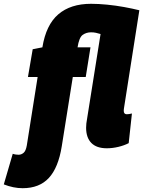

<svg xmlns="http://www.w3.org/2000/svg" viewBox="-126 -770 753 1010"><path d="M-7 220Q-55 220 -106 200L-59 39Q-50 42 -42 43Q-34 44 -28 44Q-14 44 -2 34Q10 24 15 -5L72 -365H21L46 -511L97 -521Q116 -639 180.5 -694.5Q245 -750 353 -750Q392 -750 437.5 -745.5Q483 -741 527 -733Q571 -725 607 -716L527 -206Q526 -201 525.5 -196Q525 -191 525 -187Q525 -169 541 -169Q552 -169 568 -173L551 -17Q528 -5 497 2.5Q466 10 436 10Q382 10 354.5 -18Q327 -46 327 -98Q327 -120 332 -145L403 -591Q390 -595 378.5 -597.5Q367 -600 353 -600Q328 -600 309 -586.5Q290 -573 282 -521H350L325 -365H257L199 -1Q181 112 131 166Q81 220 -7 220Z"/></svg>

Font: Georama SemiCondensed Black
Style: Italic
Weight: 900
Width: 4
Italic angle: -9°
Designer: Jean-Baptiste Levee
Foundry: Production Type
Version: Version 1.000